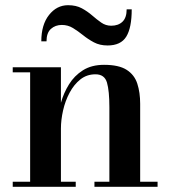

<svg xmlns="http://www.w3.org/2000/svg" viewBox="-20 -719 655 739"><path d="M214.5 -460V-323.5Q225 -361 245.5 -394.2Q266 -427.5 299.2 -448.5Q332.5 -469.5 380.5 -469.5Q437.5 -469.5 467.5 -450.2Q497.5 -431 508.5 -397Q519.5 -363 519.5 -319.5V-19.5H586.5V0H343.5V-19.5H401V-306Q401 -369 391.8 -401Q382.5 -433 347.5 -433Q314 -433 289.2 -413.2Q264.5 -393.5 247.8 -362Q231 -330.5 222.8 -294Q214.5 -257.5 214.5 -224V-19.5H271.5V0H29V-19.5H96V-440.5H29V-460ZM394 -544Q364 -544 341.5 -556Q319 -568 299.8 -583.5Q280.5 -599 261 -611Q241.5 -623 218 -623Q193 -623 176 -607.8Q159 -592.5 159 -560H139Q139 -624 168.8 -661.5Q198.5 -699 242 -699Q273 -699 295 -687Q317 -675 334.8 -659.5Q352.5 -644 369.8 -632Q387 -620 408 -620Q435.5 -620 451.5 -635.5Q467.5 -651 467.5 -683H487Q487 -612 466 -578Q445 -544 394 -544Z"/></svg>

Font: Bodoni Moda SemiBold
Style: Regular
Weight: 600
Designer: Owen Earl
Foundry: indestructible type
Version: Version 2.005; ttfautohint (v1.8.4.7-5d5b)